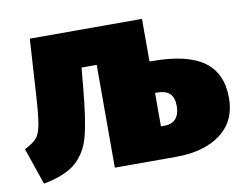

<svg xmlns="http://www.w3.org/2000/svg" viewBox="-65 -622 924 723"><g transform="rotate(-10 397.5 -260.5)"><path d="M790 -184Q790 -96 726.5 -48Q663 0 554 0H321V-393H263L256 -317Q245 -195 229 -134.5Q213 -74 172.5 -38.5Q132 -3 48 13L0 -127Q33 -144 46 -159Q59 -174 65.5 -208Q72 -242 77 -324L90 -534H519V-371H527Q662 -371 726 -325Q790 -279 790 -184ZM591 -188Q591 -220 575.5 -235.5Q560 -251 524 -251H519V-123H532Q562 -123 576.5 -140.5Q591 -158 591 -188Z"/></g></svg>

Font: FiraGO Heavy
Style: Regular
Weight: 900
Designer: bBox Type
Foundry: bBox Type GmbH
Version: Version 1.001